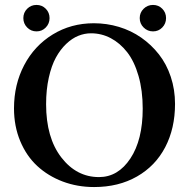

<svg xmlns="http://www.w3.org/2000/svg" viewBox="-20 -753 770 783"><path d="M90.8 -640.9Q75.2 -656.7 75.2 -679.2Q75.2 -701.7 90.8 -717.3Q106.4 -732.9 128.9 -732.9Q151.4 -732.9 166.7 -717.3Q182.1 -701.7 182.1 -679.2Q182.1 -656.7 166.7 -640.9Q151.4 -625 128.9 -625Q106.4 -625 90.8 -640.9ZM565.7 -640.9Q549.8 -656.7 549.8 -679.2Q549.8 -701.7 565.7 -717.3Q581.5 -732.9 604 -732.9Q626.5 -732.9 641.8 -717.3Q657.2 -701.7 657.2 -679.2Q657.2 -656.7 641.8 -640.9Q626.5 -625 604 -625Q581.5 -625 565.7 -640.9ZM351.1 -617.2Q324.7 -617.2 299.3 -606.9Q273.9 -596.7 250 -574Q226.1 -551.3 208 -518.3Q189.9 -485.4 179 -436.3Q168 -387.2 168 -328.1Q168 -191.4 230 -111.1Q292 -30.8 383.8 -30.8Q461.4 -30.8 511.7 -106.7Q562 -182.6 562 -310.1Q562 -383.8 544.9 -443.4Q527.8 -502.9 498.5 -540.3Q469.2 -577.6 431.6 -597.4Q394 -617.2 351.1 -617.2ZM693.8 -329.1Q693.8 -229.5 653.8 -152.8Q613.8 -76.2 538.6 -33.2Q463.4 9.8 363.8 9.8Q295.4 9.8 235.8 -12.7Q176.3 -35.2 132.1 -75.9Q87.9 -116.7 62.5 -177.5Q37.1 -238.3 37.1 -311Q37.1 -408.2 78.6 -487.3Q120.1 -566.4 194.8 -612.3Q269.5 -658.2 362.8 -658.2Q415.5 -658.2 465.1 -643.3Q514.6 -628.4 555.9 -599.6Q597.2 -570.8 628.2 -531.2Q659.2 -491.7 676.5 -439.7Q693.8 -387.7 693.8 -329.1Z"/></svg>

Font: Linux Libertine G
Style: Semibold
Weight: 600
Designer: Philipp H. Poll
Foundry: Philipp H. Poll
Version: Version 5.1.1